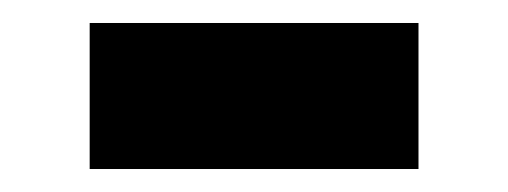

<svg xmlns="http://www.w3.org/2000/svg" viewBox="-20 -388 442 167"><path d="M58 -241V-368H344V-241Z"/></svg>

Font: IBM Plex Sans Thai SmBld
Style: Regular
Weight: 600
Designer: Mike Abbink, Paul van der Laan, Pieter van Rosmalen, Ben Mitchell, Mark Frömberg
Foundry: Bold Monday
Version: Version 1.2